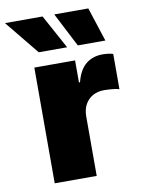

<svg xmlns="http://www.w3.org/2000/svg" viewBox="-135 -825 652 884"><g transform="rotate(-10 191.0 -383.0)"><path d="M48.3 0V-541H238.8V-438H243.7Q258.3 -495.1 290.3 -520.8Q322.3 -546.4 367.7 -546.4Q380.4 -546.4 392.8 -544.9Q405.3 -543.5 417 -540V-375Q403.3 -379.4 382.1 -381.1Q360.8 -382.8 345.2 -382.8Q315.9 -382.8 293 -369.9Q270 -356.9 257.3 -333.3Q244.6 -309.6 244.6 -277.8V0ZM263.2 -606.9 181.2 -766.1H340.3L392.1 -606.9ZM80.6 -606.9 -49.3 -766.1H126.5L213.4 -606.9Z"/></g></svg>

Font: Inter 17pt Black
Style: Regular
Weight: 900
Version: Version 4.001;git-66647c0bb